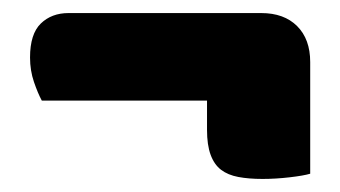

<svg xmlns="http://www.w3.org/2000/svg" viewBox="-20 -376 521 294"><path d="M380 -356Q415 -356 435 -336Q455 -316 455 -281V-110Q445 -107 423.5 -104.5Q402 -102 382 -102Q361 -102 345 -105Q329 -108 318.5 -116Q308 -124 302.5 -139Q297 -154 297 -177V-222H44Q38 -233 32 -250.5Q26 -268 26 -288Q26 -324 42.5 -340Q59 -356 85 -356Z"/></svg>

Font: Baloo Bhai
Style: Regular
Weight: 400
Designer: Supriya Tembe, Noopur Datye and Ek Type
Foundry: Ek Type
Version: Version 1.100;PS 1.000;hotconv 1.0.88;makeotf.lib2.5.647800;